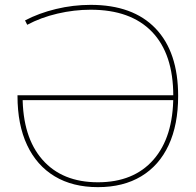

<svg xmlns="http://www.w3.org/2000/svg" viewBox="-20 -760 808 790"><path d="M353 -740Q527 -740 620 -643Q713 -546 713 -365Q713 -247 674 -163Q635 -79 561 -34.5Q487 10 383 10Q279 10 205 -34.5Q131 -79 91.5 -163Q52 -247 52 -365Q52 -366 52 -366.5Q52 -367 52 -368H703V-348H57L73 -365Q73 -196 154.5 -103Q236 -10 383 -10Q530 -10 611.5 -103Q693 -196 693 -365Q693 -538 605.5 -629Q518 -720 353 -720Q285 -720 216.5 -704Q148 -688 92 -658L83 -676Q140 -706 210.5 -723Q281 -740 353 -740Z"/></svg>

Font: M PLUS 1 Thin
Style: Regular
Weight: 100
Designer: Coji Morishita
Foundry: UNDERFOREST DESIGN
Version: Version 1.001